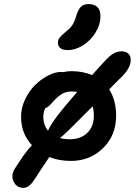

<svg xmlns="http://www.w3.org/2000/svg" viewBox="-20 -787 671 939"><path d="M311 -542Q287.6 -542 275.4 -551.5Q263.2 -561 263.2 -578.1Q263.2 -591.8 271.2 -602.3Q279.3 -612.8 300.8 -630.9Q324.7 -649.4 335.4 -667Q346.2 -684.6 355 -715.8Q364.3 -744.6 377.9 -755.9Q391.6 -767.1 412.1 -767.1Q471.2 -767.1 471.2 -708Q471.2 -666.5 447 -627.4Q422.9 -588.4 385.7 -565.2Q348.6 -542 311 -542ZM94.2 131.8Q61.5 131.8 46.9 101.6Q32.2 71.3 51.8 39.1Q102.1 -41.5 136.2 -77.1Q83 -133.3 83 -215.8Q83 -259.3 102.8 -301Q122.6 -342.8 152.1 -371.6Q181.6 -400.4 215.6 -417.7Q249.5 -435.1 277.8 -435.1Q285.2 -435.1 288.1 -434.1Q310.1 -439 328.1 -439Q385.3 -439 430.2 -419.9Q436.5 -427.2 449.5 -441.4Q462.4 -455.6 473.6 -467.8Q484.9 -480 495.1 -491.2Q519 -516.6 536.9 -526.4Q554.7 -536.1 575.2 -536.1Q590.3 -536.1 601.3 -529.5Q612.3 -522.9 616.5 -511.2Q620.6 -499.5 618.9 -484.6Q617.2 -469.7 606.9 -451.4Q596.7 -433.1 579.1 -415Q568.4 -404.8 557.1 -393.6Q545.9 -382.3 533.2 -369.4Q520.5 -356.4 514.2 -350.1Q547.9 -296.4 547.9 -220.2Q547.9 -126 484.4 -63Q420.9 0 326.2 0Q269 0 221.2 -19Q214.8 -9.3 189.7 27.8Q164.6 64.9 147 92.8Q122.6 131.8 94.2 131.8ZM191.9 -216.8Q191.9 -175.3 214.8 -147.9Q226.1 -174.8 258.8 -218.3Q291.5 -261.7 357.9 -337.9Q342.3 -339.8 333 -339.8Q306.6 -339.8 288.6 -330.6Q270.5 -321.3 250 -300.8Q244.6 -294.9 235.6 -285.2Q226.6 -275.4 222.9 -271.7Q219.2 -268.1 213.4 -263.9Q207.5 -259.8 201.2 -257.8Q191.9 -238.3 191.9 -216.8ZM439 -220.2Q439 -246.1 433.1 -267.1Q315.4 -147.9 287.1 -123.5Q279.3 -116.7 272.9 -111.8Q295.9 -106 321.8 -106Q375 -106 407 -137.2Q439 -168.5 439 -220.2Z"/></svg>

Font: Shantell Sans Irregular Bouncy
Style: Regular
Weight: 500
Designer: Stephen Nixon, Anya Danilova, Shantell Martin
Foundry: Arrow Type
Version: Version 1.006;[9816181b4]